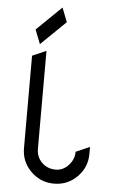

<svg xmlns="http://www.w3.org/2000/svg" viewBox="-64 -1031 689 1076"><g transform="rotate(5 281.0 -493.5)"><path d="M103.5 -851.6 243.2 -987.3 274.4 -907.7 134.8 -772ZM386.7 -188.5 464.8 -222.7V-183.6Q464.8 -107.4 411.1 -53.7Q357.4 0 281.2 0Q205.1 0 150.9 -53.7Q96.7 -107.4 96.7 -183.6V-703.6L174.8 -737.8V-185.1Q175.8 -139.6 206.1 -109.9Q237.3 -79.1 284.2 -79.1Q325.2 -79.1 356 -112.3Q386.7 -145.5 386.7 -188.5Z"/></g></svg>

Font: NovaMono
Style: Regular
Weight: 400
Monospace: yes
Version: Version 1.2